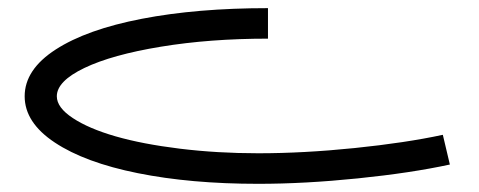

<svg xmlns="http://www.w3.org/2000/svg" viewBox="-20 -262 1164 467"><path d="M607.9 185.1Q443.8 185.1 315.2 159.2Q186.5 133.3 113.3 84.7Q40 36.1 40 -27.8Q40 -92.8 115.5 -141.6Q190.9 -190.4 325 -216.3Q459 -242.2 631.8 -242.2V-168Q490.2 -168 371.3 -148.4Q252.4 -128.9 185.3 -96.7Q118.2 -64.5 118.2 -27.8Q118.2 -0.5 157 25.1Q195.8 50.8 261 69.6Q326.2 88.4 417.2 99.6Q508.3 110.8 607.9 110.8Q718.8 110.8 842.5 98.1Q966.3 85.4 1057.1 65.9L1074.2 138.2Q979.5 158.7 850.3 171.9Q721.2 185.1 607.9 185.1Z"/></svg>

Font: Montserrat-Arabic Light
Style: Regular
Weight: 300
Designer: Mohamed Gaber
Foundry: Kief Type Foundry
Version: Version 5.008;PS 005.008;hotconv 1.0.88;makeotf.lib2.5.64775